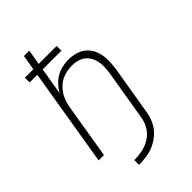

<svg xmlns="http://www.w3.org/2000/svg" viewBox="-269 -832 1114 1114"><g transform="rotate(-45 288.0 -275.5)"><path d="M182 184Q214 184 247 179Q280 174 311.5 159Q343 144 369 119.5Q395 95 409.5 63.5Q424 32 429 0L480 -305Q485 -339 485 -373Q485 -407 475 -438.5Q465 -470 443 -493.5Q421 -517 389 -527.5Q357 -538 324 -538Q290 -538 256 -527.5Q222 -517 194.5 -492Q167 -467 150 -435L178 -603H332L331 -642H184L200 -735H156L140 -642H71V-603H134L34 0H78L133 -333Q138 -365 151.5 -396.5Q165 -428 190.5 -453Q216 -478 248.5 -488.5Q281 -499 314 -499Q314 -499 314 -499Q314 -499 314 -499Q341 -499 366.5 -490.5Q392 -482 409 -463Q426 -444 434 -418.5Q442 -393 441.5 -366Q441 -339 437 -311L385 0Q380 33 361.5 63.5Q343 94 312 113Q281 132 248 138.5Q215 145 182 145Z"/></g></svg>

Font: Iosevka Sparkle XLtObl
Style: Regular
Weight: 200
Italic angle: -9°
Designer: Belleve Invis
Foundry: Belleve Invis
Version: Version 4.5.0; ttfautohint (v1.8.3)